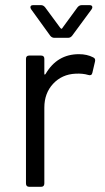

<svg xmlns="http://www.w3.org/2000/svg" viewBox="-20 -720 404 740"><path d="M284.2 -511.2Q315.4 -511.2 338.9 -499Q349.1 -494.6 346.2 -482.9L335.9 -439Q333 -426.8 319.8 -431.2Q298.8 -437.5 271 -436Q218.8 -433.6 184.8 -397.2Q150.9 -360.8 150.9 -305.2V-13.2Q150.9 0 138.2 0H92.8Q80.1 0 80.1 -13.2V-493.2Q80.1 -505.9 92.8 -505.9H138.2Q150.9 -505.9 150.9 -493.2V-437Q150.9 -428.7 155.8 -435.1Q200.2 -511.2 284.2 -511.2ZM242.2 -574.2H189.9Q180.2 -574.2 173.8 -582L100.1 -684.1Q97.2 -688.5 97.2 -691.9Q97.2 -700.2 107.9 -700.2H138.2Q147 -700.2 153.8 -691.9L212.9 -611.8Q218.3 -606.4 220.2 -611.8L278.8 -691.9Q285.6 -700.2 294.9 -700.2H325.2Q335.9 -700.2 335.9 -691.9Q335.9 -688.5 333 -684.1L257.8 -582Q251.5 -574.2 242.2 -574.2Z"/></svg>

Font: Barlow
Style: Regular
Weight: 400
Designer: Jeremy Tribby
Foundry: Jeremy Tribby
Version: Version 1.101